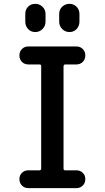

<svg xmlns="http://www.w3.org/2000/svg" viewBox="-20 -970 540 990"><path d="M389.6 -898.4V-858.4Q389.6 -835.9 375 -820.3Q360.4 -804.7 338.4 -804.7Q316.4 -804.7 300.8 -820.3Q285.2 -835.9 285.2 -858.4V-898.4Q285.2 -920.9 300.8 -935.5Q316.4 -950.2 338.4 -950.2Q360.4 -950.2 375 -935.1Q389.6 -919.9 389.6 -898.4ZM110.4 -898.4Q110.4 -920.9 125 -935.5Q139.6 -950.2 161.6 -950.2Q183.6 -950.2 199.2 -935.1Q214.8 -919.9 214.8 -898.4V-858.4Q214.8 -835.9 199.2 -820.3Q183.6 -804.7 161.6 -804.7Q139.6 -804.7 125 -820.3Q110.4 -835.9 110.4 -858.4ZM183.6 -91.8Q191.4 -91.8 192.4 -100.6V-628.9Q192.4 -637.7 183.6 -637.7H126Q106.4 -637.7 93.3 -650.9Q80.1 -664.1 80.1 -684.1Q80.1 -704.1 93.3 -717.3Q106.4 -730.5 126 -730.5H374Q393.6 -730.5 406.7 -717.3Q419.9 -704.1 419.9 -684.1Q419.9 -664.1 406.7 -650.9Q393.6 -637.7 374 -637.7H316.4Q308.6 -637.7 307.6 -628.9V-100.6Q307.6 -91.8 316.4 -91.8H374Q393.6 -91.8 406.7 -79.1Q419.9 -66.4 419.9 -46.4Q419.9 -26.4 406.7 -13.2Q393.6 0 374 0H126Q106.4 0 93.3 -13.2Q80.1 -26.4 80.1 -46.4Q80.1 -66.4 93.3 -79.1Q106.4 -91.8 126 -91.8Z"/></svg>

Font: Rounded Mgen+ 2m medium
Style: Regular
Weight: 500
Designer: [Source Han Sans]
Ryoko NISHIZUKA  (kana & ideographs); Paul D. Hunt (Latin, Greek & Cyrillic); Wenlong ZHANG  (bopomofo
Version: Version 1.059.20150602